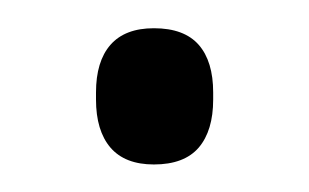

<svg xmlns="http://www.w3.org/2000/svg" viewBox="-20 -108 219 136"><path d="M89 8.5Q68.5 8.5 58.2 -3.5Q48 -15.5 48 -37.5V-42.5Q48 -64.5 58.2 -76.2Q68.5 -88 89 -88Q110.5 -88 120.8 -76.2Q131 -64.5 131 -42.5V-37.5Q131 -15.5 120.8 -3.5Q110.5 8.5 89 8.5Z"/></svg>

Font: Anek Odia Medium Light
Style: Regular
Weight: 300
Version: Version 1.003